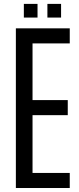

<svg xmlns="http://www.w3.org/2000/svg" viewBox="-20 -942 397 962"><path d="M59.5 0V-800H329.5V-724.5H143V-440.5H319.5V-365H143V-75.5H329.5V0ZM217.5 -854V-922.5H286V-854ZM99.5 -854V-922.5H168V-854Z"/></svg>

Font: Big Shoulders
Style: Regular
Weight: 400
Designer: Patric King
Foundry: XO Type Co
Version: Version 2.002